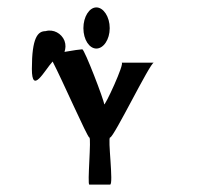

<svg xmlns="http://www.w3.org/2000/svg" viewBox="-20 -750 532 518"><path d="M66 -564C66 -493 100 -560 122 -584C148 -534 216 -379 221 -379C227 -379 215 -252 221 -252H277C287 -252 270 -379 277 -379C287 -379 385 -581 395 -581H308C318 -581 261 -459 261 -469C261 -479 208 -617 202 -617C198 -617 176 -614 154 -610C157 -619 158 -629 154 -640C146 -660 124 -672 103 -666C82 -666 66 -649 66 -564ZM205 -674C205 -643 221 -619 240 -619C259 -619 276 -643 276 -674C276 -705 259 -730 240 -730C221 -730 205 -705 205 -674Z"/></svg>

Font: Ampere
Style: SCSuCnd
Weight: 400
Version: Version 1